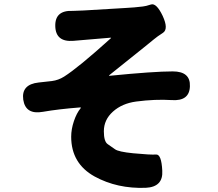

<svg xmlns="http://www.w3.org/2000/svg" viewBox="-20 -824 1040 917"><path d="M432 19Q320 -43 320 -171Q320 -207 333 -245.5Q346 -284 365 -307Q368 -311 363 -311Q260 -303 185 -290Q102 -275 91 -348Q81 -421 165 -430L228 -437Q259 -441 286 -458Q354 -501 509 -641Q513 -644 508 -644L331 -629Q246 -622 244 -699Q242 -776 328 -772Q340 -772 380 -774L581 -786Q622 -788 662 -793Q675 -794 701 -802.5Q727 -811 757 -748Q786 -685 758 -667Q730 -649 716 -637Q702 -625 668 -598L502 -465Q498 -462 503 -462Q715 -483 805 -483Q890 -483 887 -412Q885 -340 800 -346Q721 -351 630 -339Q563 -330 519.5 -291Q476 -252 476 -197Q476 -148 494.5 -135.5Q513 -123 529.5 -111Q546 -99 616 -92Q700 -84 725.5 -86Q751 -88 755 -9Q760 69 676 73Q540 78 432 19Z"/></svg>

Font: Resource Han Rounded JP Heavy
Style: Regular
Weight: 900
Designer: Cyano Hao (round all glyphs); Ryoko NISHIZUKA 西塚涼子 (kana, bopomofo & ideographs); Paul D. Hunt (Latin, Greek & Cyrillic)
Foundry: Cyano Hao
Version: 0.990